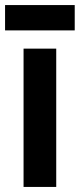

<svg xmlns="http://www.w3.org/2000/svg" viewBox="-33 -789 315 758"><path d="M189 -51H60V-597H189ZM262 -769V-669H-13V-769Z"/></svg>

Font: Noto Sans Tamil UI ExtraCondensed
Style: Bold
Weight: 700
Width: 2
Designer: Jelle Bosma - Monotype Design Team
Foundry: Monotype Imaging Inc.
Version: Version 2.004; ttfautohint (v1.8.4.7-5d5b)